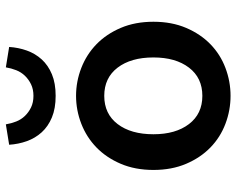

<svg xmlns="http://www.w3.org/2000/svg" viewBox="-94 -682 789 640"><g transform="rotate(-90 300.0 -362.5)"><path d="M300 12Q252 12 207 -5Q162 -22 128 -55Q94 -88 73.5 -136Q53 -184 53 -245Q53 -306 73.5 -354Q94 -402 128 -435Q162 -468 207 -485.5Q252 -503 300 -503Q348 -503 393 -485.5Q438 -468 472 -435Q506 -402 526.5 -354Q547 -306 547 -245Q547 -184 526.5 -136Q506 -88 472 -55Q438 -22 393 -5Q348 12 300 12ZM300 -82Q360 -82 394 -126.5Q428 -171 428 -245Q428 -320 394 -364.5Q360 -409 300 -409Q240 -409 206 -364.5Q172 -320 172 -245Q172 -171 206 -126.5Q240 -82 300 -82ZM300 -571Q258 -571 228 -583.5Q198 -596 178.5 -617.5Q159 -639 149 -667Q139 -695 137 -726L205 -737Q208 -719 214.5 -702.5Q221 -686 233 -673.5Q245 -661 261.5 -653Q278 -645 300 -645Q322 -645 338.5 -653Q355 -661 367 -673.5Q379 -686 385.5 -702.5Q392 -719 395 -737L463 -726Q461 -695 451 -667Q441 -639 421.5 -617.5Q402 -596 372 -583.5Q342 -571 300 -571Z"/></g></svg>

Font: Source Code Pro Semibold
Style: Regular
Weight: 600
Monospace: yes
Designer: Paul D. Hunt, Teo Tuominen
Foundry: Adobe Systems Incorporated
Version: Version 2.030;PS 1.000;hotconv 16.6.51;makeotf.lib2.5.65220